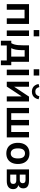

<svg xmlns="http://www.w3.org/2000/svg" viewBox="1666 -2430 895 4266"><g transform="rotate(90 2113.0 -296.5)"><path d="M72 0V-494H511V0H387V-395H196V0Z M648 -598V-722H787V-598ZM656 0V-494H780V0Z M885 131V-100H938Q956 -131 966.5 -166.5Q977 -202 981.5 -247.5Q986 -293 986 -353V-494H1353V-100H1428V131H1323V0H990V131ZM1050 -99H1237V-397H1093V-325Q1093 -260 1082.5 -201Q1072 -142 1050 -99Z M1519 -598V-722H1658V-598ZM1527 0V-494H1651V0Z M1795 0V-494H1907V-128H1883L2126 -494H2234V0H2121V-367H2145L1902 0ZM2016 -558Q1970 -558 1935 -575Q1900 -592 1877 -625.5Q1854 -659 1846 -707L1914 -724Q1925 -678 1949.5 -656Q1974 -634 2016 -634Q2058 -634 2082.5 -656.5Q2107 -679 2120 -724L2186 -707Q2177 -658 2153.5 -625Q2130 -592 2095.5 -575Q2061 -558 2016 -558Z M2377 0V-494H2495V-99H2645V-494H2764V-99H2913V-494H3032V0Z M3388 10Q3315 10 3262.5 -20.5Q3210 -51 3181.5 -109Q3153 -167 3153 -247Q3153 -328 3181.5 -385.5Q3210 -443 3262.5 -473.5Q3315 -504 3388 -504Q3461 -504 3513.5 -473.5Q3566 -443 3594.5 -385.5Q3623 -328 3623 -247Q3623 -167 3594.5 -109Q3566 -51 3513.5 -20.5Q3461 10 3388 10ZM3388 -88Q3440 -88 3470 -127.5Q3500 -167 3500 -248Q3500 -329 3470.5 -367Q3441 -405 3388 -405Q3335 -405 3305.5 -367Q3276 -329 3276 -248Q3276 -167 3306 -127.5Q3336 -88 3388 -88Z M3743 0V-494H3994Q4054 -494 4092 -479Q4130 -464 4147.5 -435.5Q4165 -407 4165 -365Q4165 -322 4143.5 -293Q4122 -264 4080 -252L4081 -259Q4116 -253 4138 -237.5Q4160 -222 4171 -197.5Q4182 -173 4182 -141Q4182 -73 4136 -36.5Q4090 0 4003 0ZM3859 -77H3985Q4025 -77 4045.5 -93Q4066 -109 4066 -144Q4066 -179 4045.5 -195.5Q4025 -212 3986 -212H3859ZM3859 -289H3974Q4011 -289 4030.5 -305.5Q4050 -322 4050 -355Q4050 -387 4031 -402Q4012 -417 3974 -417H3859Z"/></g></svg>

Font: Nunito Sans 10pt SemiCondensed
Style: Bold
Weight: 700
Width: 4
Designer: Vernon Adams
Foundry: Vernon Adams
Version: Version 3.101;gftools[0.9.27]